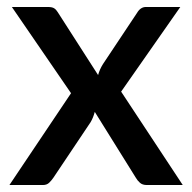

<svg xmlns="http://www.w3.org/2000/svg" viewBox="-20 -530 550 550"><path d="M503.5 0H400.5Q388 0 380.8 -6.5Q373.5 -13 369 -21L251.5 -209.5Q247 -192.5 239.5 -180L133 -21Q127.5 -13 120.8 -6.5Q114 0 103 0H7L183.5 -263L14 -510H117Q129.5 -510 135.2 -506.2Q141 -502.5 145.5 -495L261 -315Q265.5 -331.5 275 -346.5L372.5 -493Q382.5 -510 398 -510H496.5L327 -267.5Z"/></svg>

Font: Lato SemiBold
Style: Regular
Weight: 600
Designer: Lukasz Dziedzic with Adam Twardoch and Botio Nikoltchev
Foundry: tyPoland Lukasz Dziedzic
Version: Version 2.015; 2015-08-06; http://www.latofonts.com/